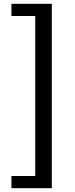

<svg xmlns="http://www.w3.org/2000/svg" viewBox="-20 -817 396 1008"><path d="M40 171V107H165V-733H40V-797H252V171Z"/></svg>

Font: Noto Sans HK Thin Medium
Style: Regular
Weight: 500
Version: Version 2.004-H2;hotconv 1.0.118;makeotfexe 2.5.65603